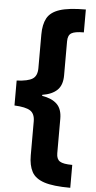

<svg xmlns="http://www.w3.org/2000/svg" viewBox="-66 -904 558 1120"><g transform="rotate(5 212.5 -344.0)"><path d="M390 178Q290 178 237 160.5Q184 143 164 105.5Q144 68 144 10V-189Q144 -234 117 -251.5Q90 -269 24 -272V-418Q90 -421 117 -438.5Q144 -456 144 -501V-698Q144 -757 164 -794Q184 -831 237 -848.5Q290 -866 390 -866V-732Q337 -732 317 -719.5Q297 -707 297 -672V-472Q297 -415 267 -386Q237 -357 180 -348V-342Q237 -333 267 -304Q297 -275 297 -218V-16Q297 18 317 31Q337 44 390 44Z"/></g></svg>

Font: Noto Sans Malayalam UI ExtraCondensed Black
Style: Regular
Weight: 900
Width: 2
Designer: Jelle Bosma - Monotype Design Team
Foundry: Monotype Imaging Inc.
Version: Version 2.104; ttfautohint (v1.8.4.7-5d5b)